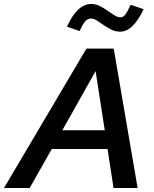

<svg xmlns="http://www.w3.org/2000/svg" viewBox="-68 -944 771 964"><path d="M-48 0 366 -700H503L623 0H502L472 -196H192L81 0ZM245 -290H458L412 -587ZM332 -788 268 -810Q294 -867 324.5 -895.5Q355 -924 389 -924Q413 -924 433.5 -913.5Q454 -903 472 -890.5Q490 -878 506 -867.5Q522 -857 537 -857Q550 -857 560.5 -870Q571 -883 588 -920L653 -898Q627 -842 597.5 -813.5Q568 -785 535 -785Q511 -785 490.5 -795.5Q470 -806 452.5 -818Q435 -830 419 -840.5Q403 -851 388 -851Q372 -851 359.5 -836.5Q347 -822 332 -788Z"/></svg>

Font: Red Hat Text Medium
Style: Italic
Weight: 500
Italic angle: -12°
Designer: Pentagram / MCKL
Foundry: Pentagram / MCKL
Version: Version 1.003; Red Hat Text Medium Italic